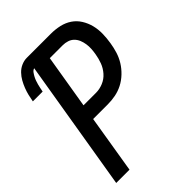

<svg xmlns="http://www.w3.org/2000/svg" viewBox="-215 -832 930 930"><g transform="rotate(-45 250.0 -367.5)"><path d="M21 0 133 -674Q123 -671 116.5 -662Q110 -653 105 -643.5Q100 -634 96.5 -624Q93 -614 90.5 -604.5Q88 -595 86 -585Q84 -575 82 -565H15Q18 -583 22.5 -601.5Q27 -620 34 -638Q41 -656 50.5 -673Q60 -690 74 -704.5Q88 -719 106.5 -727Q125 -735 143 -735H309Q339 -735 367.5 -728.5Q396 -722 419 -706.5Q442 -691 457 -667Q472 -643 479 -615.5Q486 -588 485.5 -558Q485 -528 480 -498Q476 -472 468 -446Q460 -420 445.5 -396.5Q431 -373 410 -353Q389 -333 364.5 -320.5Q340 -308 313.5 -303Q287 -298 261 -298H161L112 0ZM175 -378H261Q285 -378 309.5 -388Q334 -398 351.5 -418Q369 -438 378 -462Q387 -486 391 -511Q394 -528 395 -544.5Q396 -561 393.5 -577.5Q391 -594 385 -608.5Q379 -623 368 -634Q357 -645 341.5 -650Q326 -655 309 -655H221Z"/></g></svg>

Font: Iosevka SS04 Medium Oblique
Style: Regular
Weight: 500
Italic angle: -9°
Monospace: yes
Designer: Belleve Invis
Foundry: Belleve Invis
Version: Version 19.0.0; ttfautohint (v1.8.4)